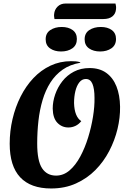

<svg xmlns="http://www.w3.org/2000/svg" viewBox="-20 -1047 715 1089"><path d="M270 22Q154 22 94.5 -41.5Q35 -105 35 -232Q35 -303 51 -371.5Q67 -440 97 -499.5Q127 -559 169.5 -604Q212 -649 266 -674.5Q320 -700 383 -700Q397 -700 409.5 -699Q422 -698 435 -694V-691Q377 -681 335.5 -652Q294 -623 266 -579Q238 -535 221.5 -479.5Q205 -424 198 -361.5Q191 -299 191 -233Q191 -135 218.5 -93Q246 -51 298 -51Q340 -51 374.5 -80.5Q409 -110 435.5 -159.5Q462 -209 480 -267.5Q498 -326 507.5 -385Q517 -444 516 -492Q516 -543 504.5 -571Q493 -599 467 -599Q445 -599 430 -580Q415 -561 407.5 -530Q400 -499 400 -463Q401 -424 411.5 -398Q422 -372 441 -360Q427 -342 408 -333Q389 -324 368 -324Q331 -324 305.5 -350.5Q280 -377 279 -431Q279 -471 293 -511.5Q307 -552 333.5 -586Q360 -620 399 -640.5Q438 -661 488 -661Q545 -661 583 -633.5Q621 -606 640.5 -557Q660 -508 661 -442Q662 -380 646.5 -315.5Q631 -251 599.5 -190.5Q568 -130 521 -82.5Q474 -35 411 -6.5Q348 22 270 22ZM289 -939Q288 -945 287 -952.5Q286 -960 287 -967Q289 -992 306.5 -1009.5Q324 -1027 352 -1027H635Q637 -1020 638 -1012Q639 -1004 638 -995Q636 -969 617.5 -954Q599 -939 566 -939ZM326 -755Q289 -755 264 -772.5Q239 -790 239 -824Q239 -859 265.5 -876.5Q292 -894 330 -894Q368 -894 392 -876.5Q416 -859 416 -826Q416 -791 390.5 -773Q365 -755 326 -755ZM548 -755Q510 -755 485 -772.5Q460 -790 460 -824Q460 -859 486.5 -876.5Q513 -894 552 -894Q590 -894 614 -876.5Q638 -859 638 -826Q638 -791 612 -773Q586 -755 548 -755Z"/></svg>

Font: Sansita Swashed Light SemiBold
Style: Regular
Weight: 600
Version: Version 1.003